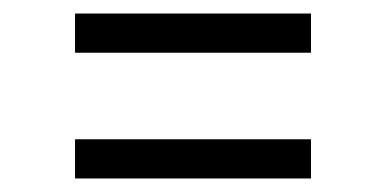

<svg xmlns="http://www.w3.org/2000/svg" viewBox="-20 -454 570 284"><path d="M440 -248V-190H91V-248ZM440 -434V-376H91V-434Z"/></svg>

Font: Changa ExtraLight
Style: Regular
Weight: 275
Designer: Eduardo Rodriguez Tunni
Foundry: Eduardo Rodriguez Tunni
Version: Version 2.002; ttfautohint (v1.5) -l 8 -r 50 -G 200 -x 14 -H